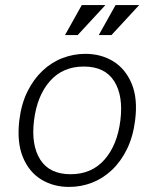

<svg xmlns="http://www.w3.org/2000/svg" viewBox="-20 -724 608 756"><path d="M252 12Q190 12 142 -17.5Q94 -47 70 -105.5Q46 -164 56 -250Q64 -315 88 -363.5Q112 -412 147.5 -445.5Q183 -479 226.5 -495.5Q270 -512 316 -512Q378 -512 426 -482.5Q474 -453 498.5 -394.5Q523 -336 512 -250Q504 -186 480 -137Q456 -88 420.5 -54.5Q385 -21 342 -4.5Q299 12 252 12ZM258 -38Q341 -38 391.5 -95.5Q442 -153 454 -250Q466 -347 429.5 -404.5Q393 -462 310 -462Q227 -462 176.5 -404.5Q126 -347 114 -250Q102 -153 138.5 -95.5Q175 -38 258 -38ZM286 -586H236L302 -704H395ZM419 -586H369L435 -704H528Z"/></svg>

Font: Inclusive Sans Light
Style: Italic
Weight: 300
Italic angle: -7°
Designer: Olivia King
Foundry: Olivia King
Version: Version 2.004